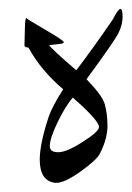

<svg xmlns="http://www.w3.org/2000/svg" viewBox="-20 -407 294 429"><path d="M201.2 -123Q201.2 -137.7 142.6 -189Q125 -168 108.4 -133.3Q91.8 -98.6 91.3 -81.5V-80.6Q91.3 -66.9 109.4 -66.9H110.4Q128.9 -66.9 165 -90.1Q201.2 -113.3 201.2 -123ZM220.2 -126.5Q220.2 -97.2 203.1 -63.5Q195.3 -48.8 158.2 -22.5Q124 1.5 106.4 1.5H103Q68.8 -2.9 68.8 -50.3Q68.8 -85 88.4 -145Q96.2 -168.5 121.1 -207.5Q70.8 -250.5 43.5 -300.8Q34.7 -300.8 34.7 -305.7V-306.2Q35.2 -321.3 35.6 -344.2Q36.1 -367.2 39.1 -367.2H38.6Q38.6 -365.2 79.1 -341.8Q122.6 -316.4 122.6 -313Q122.1 -309.6 115.2 -309.1Q108.4 -308.6 89.8 -306.2Q94.7 -297.9 150.4 -250Q186 -296.4 231.9 -363.3Q244.1 -387.2 249 -387.2Q253.9 -386.7 253.9 -369.1Q253.9 -351.6 244.6 -333Q235.4 -314.5 173.3 -230Q208 -194.3 213.9 -174.8Q219.7 -155.3 220.2 -126.5Z"/></svg>

Font: DimaThulth2
Style: Regular
Weight: 400
Designer: R.Balvardi
Foundry: R.Balvardi (R.Balvardi@gmail.com)
Version: Version 1.00;November 13, 2018;FontCreator 11.5.0.2427 64-bi